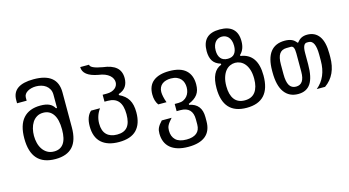

<svg xmlns="http://www.w3.org/2000/svg" viewBox="-98 -1158 3207 1763"><g transform="rotate(-15 1505.0 -276.0)"><path d="M300.8 0Q186.5 0 128.9 -63.7Q71.3 -127.4 71.3 -256.3Q71.3 -383.3 127.7 -447Q184.1 -510.7 292 -510.7Q343.3 -510.7 375 -496.1Q406.7 -481.4 424.3 -449.7H434.1V-575.7Q434.1 -606 422.1 -627.9Q410.2 -649.9 390.9 -664.1Q371.6 -678.2 347.2 -684.8Q322.8 -691.4 297.9 -691.4Q275.9 -691.4 254.9 -686.3Q233.9 -681.2 217.8 -671.6Q201.7 -662.1 191.9 -648.2Q182.1 -634.3 182.1 -616.7V-586.4H90.8V-616.7Q90.8 -760.3 293.5 -760.3Q519.5 -760.3 519.5 -575.7V-241.7Q519.5 -120.1 465.1 -60.1Q410.6 0 300.8 0ZM306.6 -70.8Q365.7 -70.8 396.7 -114Q427.7 -157.2 427.7 -247.1Q427.7 -342.8 394 -391.6Q360.4 -440.4 299.3 -440.4Q264.2 -440.4 238.3 -424.8Q212.4 -409.2 195.8 -383.3Q179.2 -357.4 171.1 -324.5Q163.1 -291.5 163.1 -257.3Q163.1 -222.2 171.4 -188.7Q179.7 -155.3 197.3 -129.2Q214.8 -103 241.9 -86.9Q269 -70.8 306.6 -70.8Z M904.3 0Q796.9 0 738.5 -52.5Q680.2 -105 680.2 -209.5Q680.2 -301.8 729.5 -345.2H814.9Q770.5 -284.2 770.5 -210.4Q770.5 -140.6 805.9 -105.7Q841.3 -70.8 905.3 -70.8Q972.2 -70.8 1003.9 -109.6Q1035.6 -148.4 1035.6 -229Q1035.6 -312 1002.4 -352.3Q969.2 -392.6 900.9 -392.6H870.1V-458.5H910.2Q935.5 -458.5 955.3 -465.1Q975.1 -471.7 988.5 -482.9Q1002 -494.1 1008.8 -508.8Q1015.6 -523.4 1015.6 -539.6Q1015.6 -556.2 1007.6 -573.2Q999.5 -590.3 982.7 -605Q965.8 -619.6 940.2 -630.1Q914.6 -640.6 879.4 -645Q736.8 -671.4 736.8 -757.3H820.8Q820.8 -722.7 937.5 -702.6Q1021 -692.9 1063 -656.7Q1105 -620.6 1105 -554.2Q1105 -507.3 1083.3 -474.6Q1061.5 -441.9 1014.2 -426.3V-416.5Q1043.9 -402.3 1065.2 -384.5Q1086.4 -366.7 1100.3 -343.3Q1114.3 -319.8 1120.8 -290Q1127.4 -260.3 1127.4 -223.1Q1127.4 -114.3 1072.5 -57.1Q1017.6 0 904.3 0Z M1508.8 207.5Q1451.7 207.5 1408.9 194.6Q1366.2 181.6 1337.9 157.5Q1309.6 133.3 1295.4 98.9Q1281.2 64.5 1281.2 21Q1281.2 5.4 1283.4 -7.6Q1285.6 -20.5 1291.5 -33.2Q1297.4 -45.9 1307.4 -59.6Q1317.4 -73.2 1333.5 -90.3H1427.2Q1410.6 -71.8 1399.9 -57.9Q1389.2 -43.9 1383.1 -31.7Q1377 -19.5 1374.8 -7.8Q1372.6 3.9 1372.6 17.6Q1372.6 73.7 1406 106Q1439.5 138.2 1509.3 138.2Q1571.3 138.2 1605 111.1Q1638.7 84 1638.7 29.3V-18.6Q1638.7 -137.2 1522.9 -137.2H1487.3V-205.6H1522.9Q1550.8 -205.6 1571.3 -215.6Q1591.8 -225.6 1605.7 -242.2Q1619.6 -258.8 1626.5 -280.3Q1633.3 -301.8 1633.3 -325.2Q1633.3 -346.7 1627.2 -367.4Q1621.1 -388.2 1606.7 -404.5Q1592.3 -420.9 1569.3 -430.9Q1546.4 -440.9 1512.7 -440.9Q1487.8 -440.9 1466.3 -434.8Q1444.8 -428.7 1429.4 -416.5Q1414.1 -404.3 1405.3 -385.7Q1396.5 -367.2 1396.5 -342.8Q1396.5 -323.7 1402.1 -297.4Q1407.7 -271 1418.9 -240.7H1340.3Q1311 -280.8 1311 -342.3Q1311 -426.3 1364.3 -468.3Q1417.5 -510.3 1516.1 -510.3Q1622.1 -510.3 1673.3 -463.4Q1724.6 -416.5 1724.6 -330.1Q1724.6 -299.8 1718.3 -276.1Q1711.9 -252.4 1698.2 -233.9Q1684.6 -215.3 1663.6 -200.4Q1642.6 -185.5 1612.8 -173.3V-163.6Q1728.5 -142.1 1728.5 -16.6V22Q1728.5 115.2 1672.4 161.4Q1616.2 207.5 1508.8 207.5Z M2118.7 0Q1895.5 0 1895.5 -245.6Q1895.5 -407.2 1993.2 -443.4V-453.1Q1940.9 -468.8 1918.5 -504.4Q1896 -540 1896 -597.7Q1896 -678.2 1937 -719Q1978 -759.8 2062.5 -759.8Q2146 -759.8 2187.5 -720.2Q2229 -680.7 2229 -605Q2229 -564.9 2217.5 -535.4Q2206.1 -505.9 2183.6 -484.9V-475.1Q2342.8 -453.1 2342.8 -246.6Q2342.8 0 2118.7 0ZM2066.4 -480Q2110.4 -480 2131.3 -506.8Q2152.3 -533.7 2152.3 -580.6Q2152.3 -610.4 2144.8 -631.3Q2137.2 -652.3 2125 -665.5Q2112.8 -678.7 2096.9 -684.8Q2081.1 -690.9 2064.9 -690.9Q2048.3 -690.9 2032.5 -684.6Q2016.6 -678.2 2004.4 -664.8Q1992.2 -651.4 1984.9 -630.9Q1977.5 -610.4 1977.5 -582Q1977.5 -534.2 1999.8 -507.1Q2022 -480 2066.4 -480ZM2119.1 -70.8Q2185.5 -70.8 2219 -115.5Q2252.4 -160.2 2252.4 -240.7Q2252.4 -289.6 2241.2 -325Q2230 -360.4 2211.2 -383.1Q2192.4 -405.8 2168.7 -416.5Q2145 -427.2 2120.1 -427.2Q2095.2 -427.2 2071.3 -416.5Q2047.4 -405.8 2028.8 -383.1Q2010.3 -360.4 1998.8 -324.7Q1987.3 -289.1 1987.3 -239.7Q1987.3 -159.2 2020.3 -115Q2053.2 -70.8 2119.1 -70.8Z M2607.9 0Q2522.9 0 2476.6 -63.5Q2430.2 -127 2430.2 -253.4V-268.1Q2430.2 -386.2 2476.1 -445.8Q2522 -505.4 2612.8 -505.4Q2648.9 -505.4 2675.8 -494.6Q2702.6 -483.9 2722.2 -457H2729Q2750 -484.4 2773.2 -494.9Q2796.4 -505.4 2825.7 -505.4Q2899.4 -505.4 2939 -450.4Q2978.5 -395.5 2978.5 -285.2V-252.4Q2978.5 -81.5 2861.8 0H2782.7Q2886.2 -85 2886.2 -242.2V-299.3Q2886.2 -436.5 2821.8 -436.5H2805.7Q2765.1 -436.5 2765.1 -347.7V-240.2Q2765.1 -116.2 2726.6 -58.1Q2688 0 2607.9 0ZM2606 -70.8Q2686.5 -70.8 2686.5 -189.5V-365.7Q2686.5 -402.3 2678.5 -419.4Q2670.4 -436.5 2653.3 -436.5L2610.8 -436Q2566.4 -435.5 2544.7 -403.6Q2522.9 -371.6 2522.9 -303.2V-210.9Q2522.9 -138.7 2543.2 -104.7Q2563.5 -70.8 2606 -70.8Z"/></g></svg>

Font: Hack
Style: Regular
Weight: 400
Monospace: yes
Designer: Christopher Simpkins
Foundry: Christopher Simpkins
Version: Version 2.019; ttfautohint (v1.4.1) -l 4 -r 80 -G 350 -x 0 -